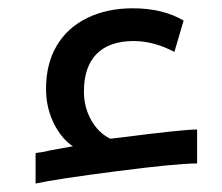

<svg xmlns="http://www.w3.org/2000/svg" viewBox="-20 -429 530 458"><path d="M64.9 -64Q85.4 -66.4 97.2 -69.8L153.8 -80.1Q126 -98.6 107.9 -135.7Q89.8 -172.9 89.8 -216.8Q89.8 -277.3 115.5 -320.3Q141.1 -363.3 188.2 -386.2Q235.4 -409.2 296.9 -409.2Q368.7 -409.2 418 -379.9L396 -305.2Q346.7 -331.1 298.8 -331.1Q240.7 -331.1 210.4 -300.3Q180.2 -269.5 180.2 -210.9Q180.2 -173.3 197.5 -142.6Q214.8 -111.8 243.2 -98.1L265.1 -100.6Q416.5 -120.1 450.2 -120.1V-39.1Q401.4 -39.1 257.8 -20.5Q114.3 -2 64.9 8.8Z"/></svg>

Font: Noto Sans Kufi Arabic
Style: Regular
Weight: 400
Designer: Monotype Design team
Foundry: Monotype Imaging Inc.
Version: Version 1.02